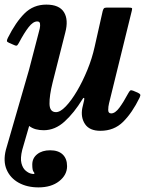

<svg xmlns="http://www.w3.org/2000/svg" viewBox="-33 -553 651 833"><path d="M1 -388.5Q35 -456.5 73.5 -494.8Q112 -533 168 -533Q224 -533 244.5 -500.2Q265 -467.5 250 -411L195.5 -196Q181 -138 181.8 -102.2Q182.5 -66.5 210 -66.5Q228.5 -66.5 252.5 -91.5Q276.5 -116.5 301 -158Q325.5 -199.5 346 -249.5Q366.5 -299.5 377.5 -349.5L412.5 -505Q414.5 -512.5 417.5 -516.2Q420.5 -520 429.5 -520H524.5Q536 -520 538.8 -518.2Q541.5 -516.5 539 -507L440 -104.5Q436.5 -90.5 436.5 -75.8Q436.5 -61 449.5 -61Q466.5 -61 484.8 -85.5Q503 -110 523.5 -148.5Q528.5 -157.5 532 -160.2Q535.5 -163 544.5 -159.5L564.5 -151Q573 -147 575.2 -143.2Q577.5 -139.5 572.5 -129Q540.5 -63.5 501.2 -24.5Q462 14.5 402.5 14.5Q355.5 14.5 336 -14.5Q316.5 -43.5 324 -84L332 -118Q334 -127.5 331 -128.2Q328 -129 324 -121.5Q289 -64 247.5 -26Q206 12 156.5 12Q138.5 12 122.5 7.8Q106.5 3.5 93.5 -6.5L63.5 97Q54.5 133.5 60 155Q65.5 176.5 77.8 187Q90 197.5 101.5 200.2Q113 203 115 201.5Q118.5 199 112.8 192.5Q107 186 107 161Q107 133 128.5 116Q150 99 184.5 99Q220 99 239 117.2Q258 135.5 258 168Q258 206 223.8 233Q189.5 260 134 260Q84.5 260 48 239.8Q11.5 219.5 -4.2 183Q-20 146.5 -7.5 97L93 -250.5L134.5 -410Q137 -418 139.5 -429.8Q142 -441.5 140.5 -450.8Q139 -460 128.5 -460Q110.5 -460 91.2 -435.2Q72 -410.5 49.5 -368Q45 -359.5 41.5 -356.2Q38 -353 28.5 -357.5L6.5 -367Q-2.5 -371 -3 -375Q-3.5 -379 1 -388.5Z"/></svg>

Font: Besley* Narrow Semi
Style: Italic
Weight: 600
Width: 4
Italic angle: -13°
Designer: Owen Earl
Foundry: indestructible type*
Version: Version 3.000; ttfautohint (v1.8.3)